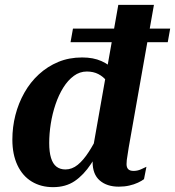

<svg xmlns="http://www.w3.org/2000/svg" viewBox="-20 -761 722 792"><path d="M491 -410Q478 -443 455 -468.5Q432 -494 398.5 -509Q365 -524 319 -524Q265 -524 220.5 -505.5Q176 -487 140.5 -454.5Q105 -422 80.5 -378.5Q56 -335 43.5 -286Q31 -237 31 -185Q31 -124 52 -79.5Q73 -35 111 -12Q149 11 199 11Q251 11 288 -14Q325 -39 355.5 -85Q386 -131 416 -194L392 -217Q369 -170 346.5 -135Q324 -100 300.5 -81Q277 -62 250 -62Q228 -62 213 -73.5Q198 -85 190.5 -109.5Q183 -134 183 -171Q183 -210 189.5 -251Q196 -292 209 -330.5Q222 -369 241 -399.5Q260 -430 284.5 -448Q309 -466 338 -466Q365 -466 385.5 -455.5Q406 -445 421 -426Q436 -407 444 -379ZM281 -643 271 -587H672L682 -643ZM468 -741 359 -124 367 -135Q365 -122 363.5 -112Q362 -102 362 -93Q362 -42 391.5 -16.5Q421 9 470 9Q493 9 513 4.5Q533 0 549 -7.5Q565 -15 574 -22L584 -73Q576 -69 561.5 -62.5Q547 -56 531 -56Q516 -56 509 -63Q502 -70 502 -84Q502 -91 503 -101Q504 -111 506.5 -124Q509 -137 511 -153L615 -741Z"/></svg>

Font: Roboto Serif 72pt SemiCondensed SemiBold
Style: Italic
Weight: 600
Width: 4
Italic angle: -10°
Designer: Greg Gazdowicz
Foundry: Commercial Type
Version: Version 1.008